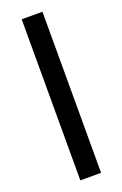

<svg xmlns="http://www.w3.org/2000/svg" viewBox="-145 -782 527 826"><g transform="rotate(-20 119.0 -369.0)"><path d="M166.5 -737.5V0H71.5V-737.5Z"/></g></svg>

Font: Lato Medium
Style: Regular
Weight: 500
Designer: Lukasz Dziedzic
Foundry: tyPoland Lukasz Dziedzic
Version: Version 2.006; 2014-01-15